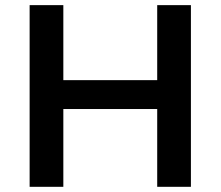

<svg xmlns="http://www.w3.org/2000/svg" viewBox="-20 -720 850 740"><path d="M94.2 0V-700.2H224.1V-411.1H585.9V-700.2H715.8V0H585.9V-299.8H224.1V0Z"/></svg>

Font: Montserrat SemiBold
Style: Regular
Weight: 600
Designer: Julieta Ulanovsky
Foundry: Julieta Ulanovsky
Version: Version 7.200